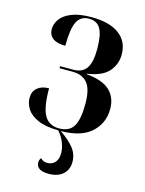

<svg xmlns="http://www.w3.org/2000/svg" viewBox="-116 -616 680 903"><g transform="rotate(15 224.5 -164.0)"><path d="M211 218Q150 218 150 178Q150 166 158 156Q170 170 192 170Q215 170 229 154Q243 138 243 109Q243 86 233 59.5Q223 33 202 9Q139 8 102 -8.5Q65 -25 48.5 -50.5Q32 -76 32 -104Q32 -136 53 -153.5Q74 -171 109 -171Q109 -79 131 -40Q153 -1 203 -1Q252 -1 272.5 -34.5Q293 -68 293 -145Q293 -215 268.5 -245Q244 -275 196 -275H132V-285H197Q240 -285 260 -314Q280 -343 280 -408Q280 -475 263 -505.5Q246 -536 206 -536Q166 -536 148.5 -501.5Q131 -467 131 -384Q89 -384 69 -400Q49 -416 49 -444Q49 -468 65 -491.5Q81 -515 118 -530.5Q155 -546 216 -546Q304 -546 351 -511Q398 -476 398 -413Q398 -365 367 -329.5Q336 -294 262 -283V-281Q341 -274 376.5 -240.5Q412 -207 412 -151Q412 -83 363.5 -37.5Q315 8 214 9Q256 37 280.5 67Q305 97 305 135Q305 173 280 195.5Q255 218 211 218Z"/></g></svg>

Font: Noto Serif Display Condensed SemiBold
Style: Regular
Weight: 600
Width: 3
Designer: Monotype Design Team
Foundry: Monotype Imaging Inc.
Version: Version 2.009